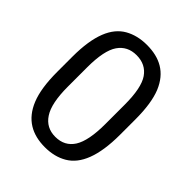

<svg xmlns="http://www.w3.org/2000/svg" viewBox="-204 -841 970 970"><g transform="rotate(45 281.0 -356.0)"><path d="M505.4 -412.1C505.4 -489.7 496.1 -550.8 478 -595.7C440.9 -685.5 372.1 -720.7 280.3 -720.7C234.9 -720.7 195.8 -710.9 162.1 -691.9C94.7 -653.3 56.2 -566.9 56.2 -412.1V-303.7C56.2 -226.1 65.4 -164.6 84 -118.7C121.1 -26.9 190.9 9.8 281.2 9.8C327.1 9.8 366.7 0 400.4 -20C467.3 -59.6 505.4 -148.9 505.4 -303.7ZM414.6 -289.1C414.6 -209.5 403.3 -152.3 381.3 -117.2C358.9 -82 325.7 -64.5 281.2 -64.5C238.3 -64.5 205.1 -82 182.1 -117.2C158.7 -152.3 147 -209.5 147 -289.1V-427.2C147 -507.3 158.7 -564 181.6 -597.2C204.6 -630.4 237.3 -647 280.3 -647C324.2 -647 357.4 -630.4 380.4 -597.2C403.3 -564 414.6 -507.3 414.6 -427.2Z"/></g></svg>

Font: Vazirmatn
Style: Regular
Weight: 400
Designer: Saber Rastikerdar
Foundry: Saber Rastikerdar
Version: Version 33.003